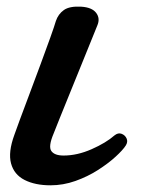

<svg xmlns="http://www.w3.org/2000/svg" viewBox="-20 -542 430 574"><path d="M131 12Q85 12 53.5 -4Q22 -20 13 -53.5Q4 -87 23 -139Q27 -151 39.5 -184.5Q52 -218 68.5 -262Q85 -306 101.5 -350.5Q118 -395 130.5 -430Q143 -465 147 -479Q154 -500 171 -512Q188 -524 223 -522Q255 -520 267.5 -503.5Q280 -487 271 -466Q267 -456 254 -424Q241 -392 224 -350Q207 -308 189.5 -265Q172 -222 158.5 -188.5Q145 -155 140 -142Q124 -104 133.5 -90.5Q143 -77 170 -77Q211 -77 254 -96Q297 -115 322 -137Q333 -146 343.5 -142Q354 -138 358.5 -128Q363 -118 356 -107Q347 -93 325 -73Q303 -53 272.5 -33.5Q242 -14 205.5 -1Q169 12 131 12Z"/></svg>

Font: Zen Antique
Style: Regular
Weight: 400
Designer: Yoshimichi Ohira
Foundry: Positype
Version: Version 1.001